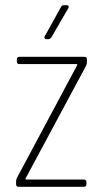

<svg xmlns="http://www.w3.org/2000/svg" viewBox="-20 -720 393 740"><path d="M42 -10V-21Q42 -27 45 -34L277 -468Q279 -473 275 -473H55Q45 -473 45 -483V-491Q45 -501 55 -501H305Q315 -501 315 -491V-480Q315 -475 312 -467L79 -33Q77 -28 81 -28H303Q313 -28 313 -18V-10Q313 0 303 0H52Q42 0 42 -10ZM153 -581 215 -693Q218 -700 227 -700H236Q242 -700 244 -696.5Q246 -693 243 -688L178 -576Q173 -569 166 -569H160Q154 -569 152 -572.5Q150 -576 153 -581Z"/></svg>

Font: Barlow Condensed Thin
Style: Regular
Weight: 250
Width: 3
Designer: Jeremy Tribby
Foundry: Tribby Type
Version: Version 1.408